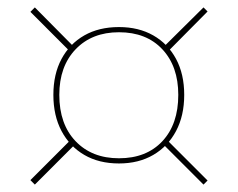

<svg xmlns="http://www.w3.org/2000/svg" viewBox="-20 -589 642 518"><path d="M301 -516Q354 -516 393.5 -493.5Q433 -471 455 -430Q477 -389 477 -333Q477 -277 455 -235.5Q433 -194 393.5 -171Q354 -148 301 -148Q247 -148 207.5 -171Q168 -194 146 -235.5Q124 -277 124 -333Q124 -389 146 -430Q168 -471 207.5 -493.5Q247 -516 301 -516ZM301 -502Q228 -502 184 -456Q140 -410 140 -333Q140 -254 184 -208Q228 -162 301 -162Q375 -162 418 -208Q461 -254 461 -333Q461 -410 418 -456Q375 -502 301 -502ZM74 -569 180 -462 168 -451 62 -557ZM170 -211 182 -199 74 -91 62 -103ZM431 -211 540 -102 529 -91 421 -199ZM529 -569 540 -558 433 -450 422 -463Z"/></svg>

Font: Kantumruy Pro Thin
Style: Regular
Weight: 250
Version: Version 1.002